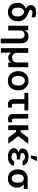

<svg xmlns="http://www.w3.org/2000/svg" viewBox="2084 -2906 1026 5235"><g transform="rotate(90 2597.5 -288.0)"><path d="M56.8 -258.5Q56.8 -298.7 69.2 -335Q81.7 -371.4 103 -400.6Q124.3 -429.7 153.1 -450.1Q181.8 -470.5 214.1 -478.7L213.8 -481.5Q166.2 -503.9 142 -536.6Q117.9 -569.2 117.5 -614.3Q117.5 -680.4 171.5 -720.5Q225.1 -760.3 318.5 -760.3Q336.6 -760.3 353 -758.9Q369.3 -757.5 385.1 -754.6Q400.9 -751.8 416.9 -747.5Q432.9 -743.3 449.9 -737.2V-633.9Q422.2 -646 389.6 -652.2Q356.9 -658.4 326.7 -658.4Q285.9 -658.4 265.6 -646.3Q245.4 -634.2 245.4 -612.9Q245.4 -598.7 255.1 -587.5Q264.9 -576.3 278.6 -567.8Q292.3 -559.3 307.2 -553.3Q322.1 -547.2 332.4 -543.3Q449.2 -503.6 504.6 -433.9Q560 -364.3 560 -264.2V-254.3Q560 -198.5 543 -150.2Q525.9 -101.9 493.8 -66.2Q461.6 -30.5 415.1 -10.3Q368.6 9.9 309.3 9.9Q252.5 9.9 205.8 -8.7Q159.1 -27.3 126.1 -61.4Q93 -95.5 74.9 -143.1Q56.8 -190.7 56.8 -248.6ZM188.2 -268.8V-259.9Q188.2 -190 218.4 -142.8Q248.6 -95.5 309.3 -95.5Q343.4 -95.5 366.3 -110.4Q389.2 -125.4 402.9 -149Q416.5 -172.6 422.4 -201.9Q428.3 -231.2 428.3 -259.9V-268.8Q428.3 -296.2 419.6 -322.8Q410.9 -349.4 395.2 -371.6Q379.6 -393.8 357.8 -409.4Q335.9 -425.1 309.3 -430.4Q279.1 -430.4 256.6 -417.8Q234 -405.2 218.8 -383.2Q203.5 -361.2 195.8 -331.9Q188.2 -302.6 188.2 -268.8Z M681.8 0V-545.5H804.7V-452.8H811.1Q820.7 -475.9 835.8 -494.1Q850.9 -512.4 871.4 -525.6Q892 -538.7 917.6 -545.6Q943.2 -552.6 973.7 -552.6Q1020.6 -552.6 1055.8 -537.3Q1090.9 -522 1114.2 -494.7Q1137.4 -467.3 1149 -429.7Q1160.5 -392 1160.5 -347.3V204.5H1032V-327.4Q1032 -354.8 1024.7 -376.2Q1017.4 -397.7 1003.9 -412.8Q990.4 -427.9 970.7 -435.9Q951 -443.9 925.8 -443.9Q897.7 -443.9 876.2 -434.5Q854.8 -425.1 840.2 -408.6Q825.6 -392 818 -369.3Q810.4 -346.6 810.4 -319.6V0Z M1291.5 -545.5H1420.1V-229.4Q1420.1 -200.3 1430 -177.2Q1440 -154.1 1457.6 -138.1Q1475.1 -122.2 1499.3 -113.6Q1523.4 -105.1 1551.5 -105.1Q1579.5 -105.1 1603.7 -113.6Q1627.8 -122.2 1645.4 -138.3Q1663 -154.5 1672.9 -177.6Q1682.9 -200.6 1682.5 -229.4V-545.5H1811.4V0H1686.4V-78.8H1682.2Q1673.3 -59.7 1659.6 -44.9Q1646 -30.2 1628.9 -20.1Q1611.9 -9.9 1592.2 -4.8Q1572.4 0.4 1551.5 0.4Q1530.2 0.4 1510.5 -4.8Q1490.8 -9.9 1473.9 -20.1Q1457 -30.2 1443.4 -44.9Q1429.7 -59.7 1420.5 -78.8H1416.2V199.9H1291.5Z M2181.1 -552.6Q2243.3 -552.6 2291.7 -531.6Q2340.2 -510.7 2373.8 -473.2Q2407.3 -435.7 2424.9 -383.9Q2442.5 -332 2442.5 -270.6Q2442.5 -211.3 2425.4 -160Q2408.4 -108.7 2375.4 -70.7Q2342.3 -32.7 2293.5 -11Q2244.7 10.7 2181.1 10.7Q2119.3 10.7 2070.8 -10.3Q2022.4 -31.2 1988.8 -68.7Q1955.3 -106.2 1937.5 -157.8Q1919.7 -209.5 1919.7 -270.6Q1919.7 -333.8 1938.2 -385.8Q1956.7 -437.9 1990.8 -474.8Q2024.9 -511.7 2073.2 -532.1Q2121.4 -552.6 2181.1 -552.6ZM2050.1 -271Q2050.1 -233.7 2058.2 -201.2Q2066.4 -168.7 2082.9 -144.4Q2099.4 -120 2124.1 -106.2Q2148.8 -92.3 2181.8 -92.3Q2214.5 -92.3 2239 -106.2Q2263.5 -120 2279.8 -144.4Q2296.2 -168.7 2304.2 -201.2Q2312.1 -233.7 2312.1 -271Q2312.1 -308.2 2304.2 -341.1Q2296.2 -373.9 2279.8 -398.3Q2263.5 -422.6 2239 -436.6Q2214.5 -450.6 2181.8 -450.6Q2148.8 -450.6 2124.1 -436.6Q2099.4 -422.6 2082.9 -398.3Q2066.4 -373.9 2058.2 -341.1Q2050.1 -308.2 2050.1 -271Z M2989.7 -545.5V-440.7H2807.9V-154.1Q2807.9 -117.5 2822.8 -107.2Q2837.4 -96.9 2857.2 -96.9Q2872.9 -96.9 2883.5 -100.1Q2894.2 -103.3 2904.8 -106.9L2922.2 -9.9Q2910.5 -3.9 2899.5 0Q2888.5 3.9 2877.3 6Q2866.1 8.2 2854.2 9.1Q2842.3 9.9 2828.8 9.9Q2793.7 9.9 2766.3 0Q2739 -9.9 2720.2 -30.4Q2701.3 -50.8 2691.6 -82.2Q2681.8 -113.6 2681.8 -156.2V-440.7H2512.4V-545.5Z M3087.4 -545.5H3213.1L3212 -158.7Q3212.7 -128.2 3226.7 -115.4Q3240.8 -102.6 3271 -102.6Q3284.1 -102.6 3295.1 -104Q3306.1 -105.5 3313.2 -106.9V-6.4Q3297.2 -1.1 3276.3 2.7Q3255.3 6.4 3229.8 6.4Q3165.5 6.4 3126.4 -28.8Q3087.4 -63.9 3087.4 -147Z M3527 -545.5V-335.2H3577.8L3736.9 -545.5H3902.3L3691.1 -273.1L3899.5 0H3730.8L3576.7 -212H3527V0H3394.2V-545.5Z M4018.1 -148.4Q4018.5 -188.9 4045.1 -224.1Q4071.4 -258.9 4135.3 -274.9Q4076.3 -291.5 4052.2 -324.9Q4027.7 -359 4027.3 -394.2Q4027.7 -431.8 4044.9 -461.3Q4062.1 -490.8 4093 -511Q4123.9 -531.2 4166.5 -541.9Q4209.2 -552.6 4260.3 -552.6Q4286.6 -552.6 4312.9 -548.8Q4339.1 -545.1 4363.6 -537.1Q4388.1 -529.1 4409.8 -516.5Q4431.5 -503.9 4448.2 -486Q4464.8 -468 4475.5 -444.4Q4486.2 -420.8 4488.6 -391.3H4361.9Q4359.4 -406.6 4350.9 -418.3Q4342.3 -430 4328.5 -437.9Q4314.6 -445.7 4296 -449.8Q4277.3 -453.8 4255 -453.8Q4230.5 -453.8 4211.5 -448.7Q4192.5 -443.5 4179.3 -434.5Q4166.2 -425.4 4159.3 -413.2Q4152.3 -400.9 4152.3 -386.4Q4152.7 -358.7 4178.1 -342Q4203.5 -325.3 4253.9 -325.3H4327.1V-233.7H4253.9Q4236.9 -233.7 4217.5 -229.9Q4198.2 -226.2 4181.8 -217.5Q4165.5 -208.8 4154.7 -194.6Q4143.8 -180.4 4143.8 -159.4Q4143.8 -130 4174 -109.7Q4203.8 -89.5 4257.5 -89.5Q4310.7 -89.5 4338.2 -106.7Q4365.8 -123.9 4371.8 -158H4497.5Q4495.4 -127.8 4484.6 -103.5Q4473.7 -79.2 4456.3 -60.5Q4438.9 -41.9 4416.4 -28.6Q4393.8 -15.3 4368.3 -6.7Q4342.7 1.8 4315.3 5.9Q4288 9.9 4261 9.9Q4190.3 9.9 4137.4 -9.6Q4110.4 -19.5 4088.2 -33.4Q4066.1 -47.2 4050.6 -64.8Q4035.2 -82.4 4026.6 -103.3Q4018.1 -124.3 4018.1 -148.4ZM4217.3 -613.3 4250.4 -781.2H4370.7L4295.8 -613.3Z M4848.4 -528.4H5133.5V-422.9H5005.3Q5025.9 -407.7 5042.3 -388.1Q5058.6 -368.6 5070.1 -346.2Q5081.7 -323.9 5087.9 -299Q5094.1 -274.1 5094.1 -248.6V-238.6Q5094.1 -185 5076.9 -139.4Q5059.7 -93.8 5027.7 -60.5Q4995.7 -27.3 4950.6 -8.7Q4905.5 9.9 4849.8 9.9Q4790.8 9.9 4744.1 -9.9Q4697.4 -29.8 4665 -65.5Q4632.5 -101.2 4615.4 -150.6Q4598.4 -199.9 4598.4 -258.5V-269.9Q4598.4 -326 4615.4 -373.4Q4632.5 -420.8 4664.6 -455.3Q4696.7 -489.7 4743.1 -509.1Q4789.4 -528.4 4848.4 -528.4ZM4731.2 -269.9V-258.5Q4731.2 -225.1 4737.4 -195.5Q4743.6 -165.8 4757.8 -143.6Q4772 -121.4 4794.6 -108.5Q4817.1 -95.5 4849.8 -95.5Q4880.3 -95.5 4901.6 -108.5Q4922.9 -121.4 4936.3 -143.6Q4949.6 -165.8 4955.6 -195.5Q4961.6 -225.1 4961.3 -258.5V-269.9Q4961.6 -300.8 4955.8 -328.5Q4949.9 -356.2 4936.4 -377.1Q4922.9 -398.1 4901.3 -410.5Q4879.6 -422.9 4848.4 -422.9Q4816.8 -422.9 4794.4 -410.5Q4772 -398.1 4758 -377.1Q4744 -356.2 4737.6 -328.5Q4731.2 -300.8 4731.2 -269.9Z"/></g></svg>

Font: Inter P Semi Bold
Style: Regular
Weight: 600
Designer: Rasmus Andersson
Foundry: rsms
Version: Version 3.018;git-588b23468